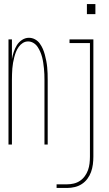

<svg xmlns="http://www.w3.org/2000/svg" viewBox="-20 -715 540 950"><path d="M410 -645V-695H452V-645ZM22 0V-520H39V-422Q42 -440 48 -458Q54 -476 63.5 -491.5Q73 -507 89 -517.5Q105 -528 123 -528Q139 -528 153 -520.5Q167 -513 176.5 -500Q186 -487 192 -473Q198 -459 202 -444Q206 -429 209 -413.5Q212 -398 213.5 -382.5Q215 -367 215.5 -351.5Q216 -336 216 -320V0H200V-320Q200 -334 199.5 -348Q199 -362 197.5 -376Q196 -390 194 -404Q192 -418 188.5 -431.5Q185 -445 179.5 -458Q174 -471 166 -483Q158 -495 145.5 -502.5Q133 -510 119 -510Q105 -510 93 -502.5Q81 -495 72.5 -483Q64 -471 59 -458Q54 -445 50.5 -431.5Q47 -418 44.5 -404Q42 -390 41 -376Q40 -362 39.5 -348Q39 -334 39 -320V0ZM260 215V197H312Q329 197 345.5 193Q362 189 376 179.5Q390 170 400 156Q410 142 415.5 126.5Q421 111 423 94Q425 77 425 60V-502H324V-520H442V60Q442 79 439.5 98.5Q437 118 430.5 136Q424 154 412.5 169.5Q401 185 385 195.5Q369 206 350 210.5Q331 215 312 215Z"/></svg>

Font: Iosevka SS04 Thin
Style: Regular
Weight: 100
Monospace: yes
Designer: Belleve Invis
Foundry: Belleve Invis
Version: Version 19.0.0; ttfautohint (v1.8.4)